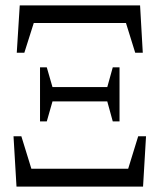

<svg xmlns="http://www.w3.org/2000/svg" viewBox="-20 -690 591 710"><path d="M41 0H509L520 -186H491L437 -11L481 -66H70L113 -11L59 -186H30ZM128 -241H153L179 -332V-351L153 -441H128ZM156 -315H395V-368H156ZM397 -241H422V-441H397L372 -351V-332ZM42 -495H70L122 -659L81 -605H469L429 -659L480 -495H508L498 -670H53Z"/></svg>

Font: Source Serif 4 48pt
Style: Regular
Weight: 400
Designer: Frank Grie√ühammer
Foundry: Adobe Systems Incorporated
Version: Version 4.004;hotconv 1.0.116;makeotfexe 2.5.65601